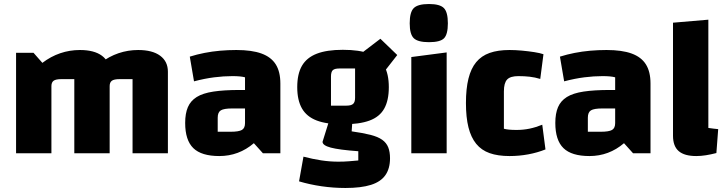

<svg xmlns="http://www.w3.org/2000/svg" viewBox="-20 -763 3613 956"><path d="M60 0V-500H147L191 -450Q233 -482 280 -498Q327 -514 378 -514Q449 -514 487.5 -485.5Q526 -457 526 -406V0H350V-369H286Q258 -369 247 -361Q236 -353 236 -334V0ZM350 0V-500L481 -450Q523 -482 570 -498Q617 -514 668 -514Q739 -514 777.5 -485.5Q816 -457 816 -406V0H640V-369H576Q548 -369 537 -361Q526 -353 526 -334V0Z M1072 14Q983 14 942.5 -25.5Q902 -65 902 -151Q902 -198 915.5 -229.5Q929 -261 959.5 -280Q990 -299 1042.5 -307Q1095 -315 1173 -315H1230V-223H1136Q1095 -223 1079.5 -213.5Q1064 -204 1064 -177V-107H1128Q1169 -107 1184.5 -116Q1200 -125 1200 -150V-378Q1179 -384 1137 -384Q1094 -384 1046.5 -378Q999 -372 946 -358L925 -481Q960 -492 998 -499.5Q1036 -507 1076 -510.5Q1116 -514 1157 -514Q1234 -514 1282 -496.5Q1330 -479 1353 -442.5Q1376 -406 1376 -347V0H1289L1244 -50Q1169 14 1072 14Z M1687 -144Q1607 -144 1557 -163Q1507 -182 1483.5 -223Q1460 -264 1460 -329Q1460 -395 1483.5 -435.5Q1507 -476 1557 -495.5Q1607 -515 1687 -515Q1769 -515 1819 -496Q1869 -477 1892.5 -436Q1916 -395 1916 -329Q1916 -263 1893 -222Q1870 -181 1819.5 -162.5Q1769 -144 1687 -144ZM1628 -237H1705Q1729 -237 1738.5 -246Q1748 -255 1748 -276V-422H1670Q1646 -422 1637 -413.5Q1628 -405 1628 -382ZM1922 25Q1922 76 1899 109Q1876 142 1827 157.5Q1778 173 1700 173Q1640 173 1581.5 164.5Q1523 156 1469 140L1491 17Q1537 29 1579.5 35.5Q1622 42 1665 42Q1693 42 1717 40Q1741 38 1764 36V-10Q1668 -17 1627 -28Q1586 -39 1586 -57L1621 -169L1735 -168L1731 -109Q1788 -101 1825 -91.5Q1862 -82 1883 -67Q1904 -52 1913 -29.5Q1922 -7 1922 25ZM1869 -375 1777 -496 1874 -570 1958 -489Z M2028 -479 2204 -502V0H2028ZM2116 -553Q2061 -553 2040.5 -572.5Q2020 -592 2020 -647Q2020 -703 2040.5 -723Q2061 -743 2116 -743Q2170 -743 2190 -723Q2210 -703 2210 -647Q2210 -592 2191 -572.5Q2172 -553 2116 -553Z M2517 14Q2459 14 2418 -0.5Q2377 -15 2351 -47Q2325 -79 2312.5 -129Q2300 -179 2300 -250Q2300 -321 2312.5 -371.5Q2325 -422 2351 -453.5Q2377 -485 2418 -499.5Q2459 -514 2517 -514Q2546 -514 2578.5 -511Q2611 -508 2640 -503.5Q2669 -499 2686 -493L2670 -370Q2644 -378 2617.5 -381Q2591 -384 2561 -384Q2521 -384 2505 -367Q2489 -350 2489 -308V-122Q2509 -116 2552 -116Q2586 -116 2617 -122.5Q2648 -129 2680 -142L2696 -19Q2656 -3 2610.5 5.5Q2565 14 2517 14Z M2915 14Q2826 14 2785.5 -25.5Q2745 -65 2745 -151Q2745 -198 2758.5 -229.5Q2772 -261 2802.5 -280Q2833 -299 2885.5 -307Q2938 -315 3016 -315H3073V-223H2979Q2938 -223 2922.5 -213.5Q2907 -204 2907 -177V-107H2971Q3012 -107 3027.5 -116Q3043 -125 3043 -150V-378Q3022 -384 2980 -384Q2937 -384 2889.5 -378Q2842 -372 2789 -358L2768 -481Q2803 -492 2841 -499.5Q2879 -507 2919 -510.5Q2959 -514 3000 -514Q3077 -514 3125 -496.5Q3173 -479 3196 -442.5Q3219 -406 3219 -347V0H3132L3087 -50Q3012 14 2915 14Z M3507 -126Q3521 -124 3533 -122.5Q3545 -121 3556 -120L3547 -1Q3520 6 3495 10Q3470 14 3447 14Q3388 14 3359.5 -10.5Q3331 -35 3331 -87V-650L3507 -665Z"/></svg>

Font: Changa ExtraLight
Style: Bold
Weight: 700
Version: Version 3.002; ttfautohint (v1.8.2)